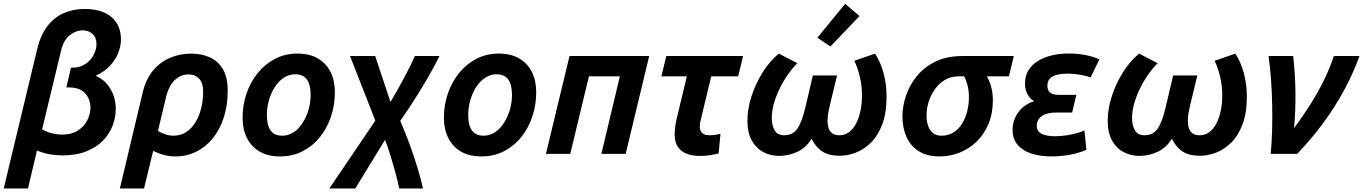

<svg xmlns="http://www.w3.org/2000/svg" viewBox="-44 -824 7299 1028"><path d="M-24 185 154.2 -557.5Q172.5 -634.8 208.8 -682.6Q245 -730.5 295.9 -753.2Q346.8 -776 408.5 -776Q502.5 -776 553 -732.5Q603.5 -689 603.5 -613.2Q603.5 -576.5 588.6 -539.5Q573.8 -502.5 544.1 -471.1Q514.5 -439.8 468.2 -418.2Q520.5 -395.5 548.1 -346.9Q575.8 -298.2 575.8 -240.8Q575.8 -196.2 559.2 -152Q542.8 -107.8 508 -71.8Q473.2 -35.8 419 -13.9Q364.8 8 290.2 8Q259.2 8 224.8 2.4Q190.2 -3.2 154 -18L105.8 185ZM287.8 -103.2Q337.8 -103.2 371.9 -124.6Q406 -146 423.1 -179.6Q440.2 -213.2 440.2 -248.2Q440.2 -292 412.2 -324Q384.2 -356 322 -356H311.2L336 -461.8H344.8Q374.5 -461.8 398.2 -473.1Q422 -484.5 438.4 -502.8Q454.8 -521 463.6 -543.6Q472.5 -566.2 472.5 -587.8Q472.5 -622.8 451.8 -642.1Q431 -661.5 398.2 -661.5Q362.5 -661.5 329.4 -635.4Q296.2 -609.2 283 -553L181.5 -131.5Q208.2 -116 236.4 -109.6Q264.5 -103.2 287.8 -103.2Z M597.8 185 718.5 -322.5Q736 -400 776.2 -447.2Q816.5 -494.5 869.6 -515.8Q922.8 -537 978.5 -537Q1034 -537 1078.5 -517.4Q1123 -497.8 1149.1 -454.4Q1175.2 -411 1175.2 -338Q1175.2 -260.5 1154.4 -195.8Q1133.5 -131 1096 -84.4Q1058.5 -37.8 1007.5 -12.1Q956.5 13.5 895.2 13.5Q865.2 13.5 835.6 6Q806 -1.5 776 -16L727.2 185ZM885 -97.5Q924.2 -97.5 953.6 -117.2Q983 -137 1003.2 -170.6Q1023.5 -204.2 1033.6 -246.4Q1043.8 -288.5 1043.8 -332.5Q1043.8 -379.2 1022.6 -402.4Q1001.5 -425.5 965.5 -425.5Q924 -425.5 891.6 -395Q859.2 -364.5 844 -300L801.8 -123Q823.2 -110 843.6 -103.8Q864 -97.5 885 -97.5Z M1455.2 13.5Q1390.5 13.5 1345.9 -12.6Q1301.2 -38.8 1278 -85.5Q1254.8 -132.2 1254.8 -194Q1254.8 -261.5 1275.8 -323Q1296.8 -384.5 1335.6 -432.6Q1374.5 -480.8 1428.5 -509Q1482.5 -537.2 1548.5 -537.2Q1613.5 -537.2 1658 -511.1Q1702.5 -485 1725.8 -438.8Q1749 -392.5 1749 -330Q1749 -262.5 1728.5 -200.9Q1708 -139.2 1669.9 -91.1Q1631.8 -43 1577.4 -14.8Q1523 13.5 1455.2 13.5ZM1467 -97.5Q1493.5 -97.5 1517 -109.5Q1540.5 -121.5 1559.1 -143.1Q1577.8 -164.8 1591.2 -192.6Q1604.8 -220.5 1612 -252.4Q1619.2 -284.2 1619.2 -317.2Q1619.2 -369.2 1599.5 -397.8Q1579.8 -426.2 1536.8 -426.2Q1510.2 -426.2 1486.9 -414.2Q1463.5 -402.2 1444.8 -380.6Q1426 -359 1412.5 -331.1Q1399 -303.2 1391.9 -271.4Q1384.8 -239.5 1384.8 -206.5Q1384.8 -154.5 1404.5 -126Q1424.2 -97.5 1467 -97.5Z M1719.5 185 1965.5 -178 1830.2 -524H1964.8L2046.8 -278Q2068 -313.5 2086.5 -346.8Q2105 -380 2121.6 -411Q2138.2 -442 2152.1 -470.2Q2166 -498.5 2177.2 -524H2309.2Q2294.8 -494.8 2277.5 -462.8Q2260.2 -430.8 2240.2 -396.8Q2220.2 -362.8 2197.9 -326.6Q2175.5 -290.5 2150.8 -252.9Q2126 -215.2 2099 -176.8Q2128.5 -108.8 2150.9 -46.9Q2173.2 15 2190.8 72.5Q2208.2 130 2220.8 185H2093.5Q2085.2 144.5 2073.6 101.9Q2062 59.2 2048.2 14.2Q2034.5 -30.8 2017.5 -75.2L1858.5 185Z M2533.2 13.5Q2468.5 13.5 2423.9 -12.6Q2379.2 -38.8 2356 -85.5Q2332.8 -132.2 2332.8 -194Q2332.8 -261.5 2353.8 -323Q2374.8 -384.5 2413.6 -432.6Q2452.5 -480.8 2506.5 -509Q2560.5 -537.2 2626.5 -537.2Q2691.5 -537.2 2736 -511.1Q2780.5 -485 2803.8 -438.8Q2827 -392.5 2827 -330Q2827 -262.5 2806.5 -200.9Q2786 -139.2 2747.9 -91.1Q2709.8 -43 2655.4 -14.8Q2601 13.5 2533.2 13.5ZM2545 -97.5Q2571.5 -97.5 2595 -109.5Q2618.5 -121.5 2637.1 -143.1Q2655.8 -164.8 2669.2 -192.6Q2682.8 -220.5 2690 -252.4Q2697.2 -284.2 2697.2 -317.2Q2697.2 -369.2 2677.5 -397.8Q2657.8 -426.2 2614.8 -426.2Q2588.2 -426.2 2564.9 -414.2Q2541.5 -402.2 2522.8 -380.6Q2504 -359 2490.5 -331.1Q2477 -303.2 2469.9 -271.4Q2462.8 -239.5 2462.8 -206.5Q2462.8 -154.5 2482.5 -126Q2502.2 -97.5 2545 -97.5Z M2879 0 3005.2 -524H3431.8L3306 0H3175.8L3274.8 -415.2H3109.2L3009.2 0Z M3703.2 11Q3665 11 3634.4 -0.1Q3603.8 -11.2 3586 -36.8Q3568.2 -62.2 3568.2 -105.5Q3568.2 -128 3572.2 -153.9Q3576.2 -179.8 3584 -208.8L3633.5 -415.2H3497.2L3523.5 -524H3934.5L3908.2 -415.2H3764L3710.8 -194Q3708.2 -183.8 3705.5 -171.6Q3702.8 -159.5 3702.8 -147.5Q3702.8 -125.5 3714.8 -112.6Q3726.8 -99.8 3755.8 -99.8Q3769.8 -99.8 3784.4 -101.9Q3799 -104 3813.5 -107.5L3803.8 -2.8Q3779.5 3.8 3754.1 7.4Q3728.8 11 3703.2 11Z M4126.5 10.8Q4083.2 10.8 4044.6 -8.9Q4006 -28.5 3981.9 -70.1Q3957.8 -111.8 3957.8 -177.8Q3957.8 -240 3979.2 -307.2Q4000.8 -374.5 4038.5 -435.2Q4076.2 -496 4126 -537L4225 -485.8Q4195 -455.2 4170.2 -418.6Q4145.5 -382 4127.1 -342.9Q4108.8 -303.8 4098.5 -265.4Q4088.2 -227 4088.2 -192.8Q4088.2 -152.5 4103.6 -126.1Q4119 -99.8 4155.2 -99.8Q4200.8 -99.8 4225.1 -135Q4249.5 -170.2 4267.5 -247L4308.2 -420H4437.8L4400.8 -267.5Q4395.8 -248 4391.2 -223.4Q4386.8 -198.8 4386.8 -175.8Q4386.8 -155.5 4392.2 -138.1Q4397.8 -120.8 4411.8 -110.2Q4425.8 -99.8 4450.8 -99.8Q4479.5 -99.8 4501.8 -116.4Q4524 -133 4539.4 -162.2Q4554.8 -191.5 4563 -230.5Q4571.2 -269.5 4571.2 -314.2Q4571.2 -365.2 4559.2 -414.9Q4547.2 -464.5 4530.2 -498.5L4641.2 -536.8Q4670.2 -492.8 4686.5 -433Q4702.8 -373.2 4702.8 -306.8Q4702.8 -219.5 4680 -158.9Q4657.2 -98.2 4620.1 -61.2Q4583 -24.2 4538.8 -7.1Q4494.5 10 4450.8 10Q4396.5 10 4361 -11.5Q4325.5 -33 4301.5 -81Q4271.2 -32.2 4224.2 -10.8Q4177.2 10.8 4126.5 10.8ZM4402.2 -575 4332.5 -622.2 4481 -803.5 4558 -738.2Z M4987.2 13.5Q4918.5 13.5 4874.2 -15Q4830 -43.5 4808.9 -92Q4787.8 -140.5 4787.8 -199.8Q4787.8 -255.8 4807.2 -313.1Q4826.8 -370.5 4866.4 -418.4Q4906 -466.2 4966.4 -495.1Q5026.8 -524 5109.2 -524H5384L5358 -415.2H5240.2Q5257.2 -383.2 5264.6 -352.6Q5272 -322 5272 -288Q5272 -215.8 5248 -159.2Q5224 -102.8 5183.8 -64.5Q5143.5 -26.2 5092.6 -6.4Q5041.8 13.5 4987.2 13.5ZM4997 -97.5Q5033.8 -97.5 5061.4 -115.1Q5089 -132.8 5107.1 -162Q5125.2 -191.2 5134.5 -227.9Q5143.8 -264.5 5143.8 -302.8Q5143.8 -334.5 5137.4 -362.9Q5131 -391.2 5118 -415.2H5088.5Q5046.8 -415.2 5014.8 -395.9Q4982.8 -376.5 4960.9 -345.4Q4939 -314.2 4927.9 -277.9Q4916.8 -241.5 4916.8 -206.5Q4916.8 -176.8 4924.8 -151.8Q4932.8 -126.8 4950.8 -112.1Q4968.8 -97.5 4997 -97.5Z M5585.2 13.5Q5526.5 13.5 5479.5 -1.4Q5432.5 -16.2 5405 -48Q5377.5 -79.8 5377.5 -128.8Q5377.5 -162.2 5390.6 -192.6Q5403.8 -223 5429.9 -246.9Q5456 -270.8 5493.2 -282.2Q5469.8 -295.8 5456.8 -320.5Q5443.8 -345.2 5443.8 -375.8Q5443.8 -416.8 5462.1 -447.1Q5480.5 -477.5 5513.1 -497.6Q5545.8 -517.8 5588.4 -527.6Q5631 -537.5 5678.8 -537.5Q5725.2 -537.5 5768.2 -529.1Q5811.2 -520.8 5842.2 -506L5795.5 -409.8Q5773 -417.8 5738.8 -423.8Q5704.5 -429.8 5670.8 -429.8Q5642.2 -429.8 5617.6 -424.1Q5593 -418.5 5578.4 -404.4Q5563.8 -390.2 5563.8 -364.8Q5563.8 -342 5577.5 -329.1Q5591.2 -316.2 5625.5 -316.2H5719L5696.5 -221.5H5613Q5575 -221.5 5551.4 -211.6Q5527.8 -201.8 5517.4 -185.9Q5507 -170 5507 -151Q5507 -120.8 5533.8 -107.6Q5560.5 -94.5 5603.5 -94.5Q5635.2 -94.5 5667.6 -99.6Q5700 -104.8 5725.9 -112.2Q5751.8 -119.8 5762.2 -126L5772.8 -21.5Q5747.5 -10.8 5716.6 -2.5Q5685.8 5.8 5652.2 9.6Q5618.8 13.5 5585.2 13.5Z M6055.5 10.8Q6012.2 10.8 5973.6 -8.9Q5935 -28.5 5910.9 -70.1Q5886.8 -111.8 5886.8 -177.8Q5886.8 -240 5908.2 -307.2Q5929.8 -374.5 5967.5 -435.2Q6005.2 -496 6055 -537L6154 -485.8Q6124 -455.2 6099.2 -418.6Q6074.5 -382 6056.1 -342.9Q6037.8 -303.8 6027.5 -265.4Q6017.2 -227 6017.2 -192.8Q6017.2 -152.5 6032.6 -126.1Q6048 -99.8 6084.2 -99.8Q6129.8 -99.8 6154.1 -135Q6178.5 -170.2 6196.5 -247L6237.2 -420H6366.8L6329.8 -267.5Q6324.8 -248 6320.2 -223.4Q6315.8 -198.8 6315.8 -175.8Q6315.8 -155.5 6321.2 -138.1Q6326.8 -120.8 6340.8 -110.2Q6354.8 -99.8 6379.8 -99.8Q6408.5 -99.8 6430.8 -116.4Q6453 -133 6468.4 -162.2Q6483.8 -191.5 6492 -230.5Q6500.2 -269.5 6500.2 -314.2Q6500.2 -365.2 6488.2 -414.9Q6476.2 -464.5 6459.2 -498.5L6570.2 -536.8Q6599.2 -492.8 6615.5 -433Q6631.8 -373.2 6631.8 -306.8Q6631.8 -219.5 6609 -158.9Q6586.2 -98.2 6549.1 -61.2Q6512 -24.2 6467.8 -7.1Q6423.5 10 6379.8 10Q6325.5 10 6290 -11.5Q6254.5 -33 6230.5 -81Q6200.2 -32.2 6153.2 -10.8Q6106.2 10.8 6055.5 10.8Z M6759.5 0Q6765 -56.8 6767 -124.5Q6769 -192.2 6767.5 -263Q6766 -333.8 6761 -400.9Q6756 -468 6748 -524H6879.8Q6891 -428.5 6892 -327.6Q6893 -226.8 6884.5 -138.2Q6935.5 -206.8 6976.4 -272.2Q7017.2 -337.8 7047.6 -400.8Q7078 -463.8 7097.5 -524H7234.8Q7209.2 -453.2 7175.1 -384.6Q7141 -316 7099.2 -250.5Q7057.5 -185 7007.9 -122.4Q6958.2 -59.8 6901.2 0Z"/></svg>

Font: Ubuntu Sans
Style: Italic
Weight: 400
Italic angle: -13.5°
Designer: Dalton Maag Ltd
Foundry: Dalton Maag Ltd
Version: Version 1.006